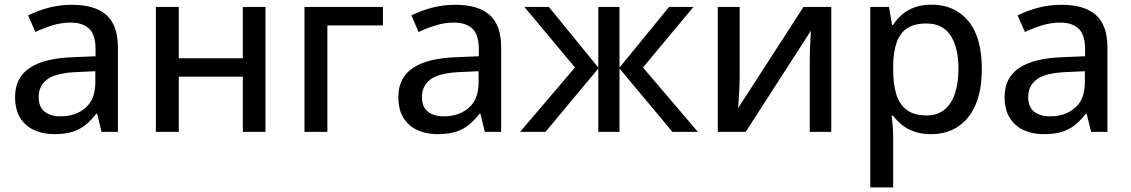

<svg xmlns="http://www.w3.org/2000/svg" viewBox="-20 -568 4870 827"><path d="M289.6 -547.4Q389.2 -547.4 438.5 -503.2Q487.8 -459 487.8 -363.8V0H417.5L398.4 -78.1H394.5Q372.1 -48.8 347.7 -29.3Q323.2 -9.8 291.3 0Q259.3 9.8 213.4 9.8Q164.6 9.8 126.5 -7.8Q88.4 -25.4 66.7 -60.8Q44.9 -96.2 44.9 -150.9Q44.9 -232.9 107.9 -275.4Q170.9 -317.9 298.8 -321.8L391.6 -325.7V-356Q391.6 -418.9 363.5 -444.8Q335.4 -470.7 285.2 -470.7Q243.7 -470.7 205.6 -458.7Q167.5 -446.8 132.3 -430.2L101.1 -501.5Q139.2 -521 187.7 -534.2Q236.3 -547.4 289.6 -547.4ZM390.6 -261.2 315.4 -257.8Q222.2 -254.4 184.3 -226.8Q146.5 -199.2 146.5 -149.9Q146.5 -106.9 172.4 -86.9Q198.2 -66.9 240.7 -66.9Q306.2 -66.9 348.4 -103.8Q390.6 -140.6 390.6 -212.9Z M750 -538.1V-316.9H1025.9V-538.1H1123.5V0H1025.9V-237.8H750V0H651.4V-538.1Z M1629.4 -538.1V-458.5H1390.1V0H1291.5V-538.1Z M1940.4 -547.4Q2040 -547.4 2089.4 -503.2Q2138.7 -459 2138.7 -363.8V0H2068.4L2049.3 -78.1H2045.4Q2022.9 -48.8 1998.5 -29.3Q1974.1 -9.8 1942.1 0Q1910.2 9.8 1864.3 9.8Q1815.4 9.8 1777.3 -7.8Q1739.3 -25.4 1717.5 -60.8Q1695.8 -96.2 1695.8 -150.9Q1695.8 -232.9 1758.8 -275.4Q1821.8 -317.9 1949.7 -321.8L2042.5 -325.7V-356Q2042.5 -418.9 2014.4 -444.8Q1986.3 -470.7 1936 -470.7Q1894.5 -470.7 1856.4 -458.7Q1818.4 -446.8 1783.2 -430.2L1752 -501.5Q1790 -521 1838.6 -534.2Q1887.2 -547.4 1940.4 -547.4ZM2041.5 -261.2 1966.3 -257.8Q1873 -254.4 1835.2 -226.8Q1797.4 -199.2 1797.4 -149.9Q1797.4 -106.9 1823.2 -86.9Q1849.1 -66.9 1891.6 -66.9Q1957 -66.9 1999.3 -103.8Q2041.5 -140.6 2041.5 -212.9Z M2966.8 -538.1 2749.5 -277.3 2985.8 0H2876.5L2648.4 -272.9V0H2557.1V-272.9L2329.6 0H2220.2L2456.5 -277.3L2238.8 -538.1H2344.2L2557.1 -276.9V-538.1H2648.4V-276.9L2861.8 -538.1Z M3166 -538.1V-231.4Q3166 -220.2 3165.3 -202.4Q3164.6 -184.6 3163.3 -165Q3162.1 -145.5 3161.1 -128.4Q3160.2 -111.3 3159.2 -102.1L3440.9 -538.1H3560.5V0H3467.8V-300.8Q3467.8 -318.8 3468.5 -345.5Q3469.2 -372.1 3470.7 -397Q3472.2 -421.9 3472.7 -435.5L3191.9 0H3071.8V-538.1Z M3993.2 -547.9Q4091.3 -547.9 4150.1 -478.3Q4209 -408.7 4209 -270.5Q4209 -178.7 4181.9 -116.5Q4154.8 -54.2 4105.7 -22.2Q4056.6 9.8 3990.7 9.8Q3949.2 9.8 3918 -1.2Q3886.7 -12.2 3864.5 -30.5Q3842.3 -48.8 3827.1 -69.8H3820.8Q3822.8 -50.8 3825 -25.6Q3827.1 -0.5 3827.1 19.5V239.3H3728.5V-538.1H3809.1L3822.3 -460.9H3827.1Q3842.3 -484.9 3864.5 -504.6Q3886.7 -524.4 3918.5 -536.1Q3950.2 -547.9 3993.2 -547.9ZM3970.7 -466.8Q3918.9 -466.8 3887.9 -446.5Q3856.9 -426.3 3842.5 -386.2Q3828.1 -346.2 3827.1 -285.6V-270Q3827.1 -205.6 3840.8 -161.4Q3854.5 -117.2 3886.2 -94Q3918 -70.8 3971.7 -70.8Q4017.6 -70.8 4048.1 -95.7Q4078.6 -120.6 4093.5 -166Q4108.4 -211.4 4108.4 -271.5Q4108.4 -362.8 4074.7 -414.8Q4041 -466.8 3970.7 -466.8Z M4551.8 -547.4Q4651.4 -547.4 4700.7 -503.2Q4750 -459 4750 -363.8V0H4679.7L4660.6 -78.1H4656.7Q4634.3 -48.8 4609.9 -29.3Q4585.4 -9.8 4553.5 0Q4521.5 9.8 4475.6 9.8Q4426.8 9.8 4388.7 -7.8Q4350.6 -25.4 4328.9 -60.8Q4307.1 -96.2 4307.1 -150.9Q4307.1 -232.9 4370.1 -275.4Q4433.1 -317.9 4561 -321.8L4653.8 -325.7V-356Q4653.8 -418.9 4625.7 -444.8Q4597.7 -470.7 4547.4 -470.7Q4505.9 -470.7 4467.8 -458.7Q4429.7 -446.8 4394.5 -430.2L4363.3 -501.5Q4401.4 -521 4450 -534.2Q4498.5 -547.4 4551.8 -547.4ZM4652.8 -261.2 4577.6 -257.8Q4484.4 -254.4 4446.5 -226.8Q4408.7 -199.2 4408.7 -149.9Q4408.7 -106.9 4434.6 -86.9Q4460.4 -66.9 4502.9 -66.9Q4568.4 -66.9 4610.6 -103.8Q4652.8 -140.6 4652.8 -212.9Z"/></svg>

Font: Open Sans Medium
Style: Regular
Weight: 500
Designer: Monotype Design Team
Foundry: Monotype Imaging Inc.
Version: Version 3.000